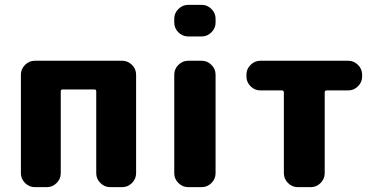

<svg xmlns="http://www.w3.org/2000/svg" viewBox="-20 -770 1546 790"><path d="M123 0Q100 0 83 -17Q66 -34 66 -57V-463Q66 -486 83 -503Q100 -520 123 -520H483Q506 -520 523 -503Q540 -486 540 -463V-57Q540 -34 523 -17Q506 0 483 0H433Q410 0 393 -17Q376 -34 376 -57V-394Q376 -402 368 -402H238Q230 -402 230 -394V-57Q230 -34 213 -17Q196 0 173 0Z M754 0Q731 0 714 -17Q697 -34 697 -57V-463Q697 -486 714 -503Q731 -520 754 -520H810Q833 -520 850 -503Q867 -486 867 -463V-57Q867 -34 850 -17Q833 0 810 0ZM754 -620Q731 -620 714 -637Q697 -654 697 -677V-693Q697 -716 714 -733Q731 -750 754 -750H810Q833 -750 850 -733Q867 -716 867 -693V-677Q867 -654 850 -637Q833 -620 810 -620Z M1051 -398Q1028 -398 1011 -415Q994 -432 994 -455V-463Q994 -486 1011 -503Q1028 -520 1051 -520H1413Q1436 -520 1453 -503Q1470 -486 1470 -463V-455Q1470 -432 1453 -415Q1436 -398 1413 -398H1324Q1316 -398 1316 -389V-57Q1316 -34 1299 -17Q1282 0 1259 0H1205Q1182 0 1165 -17Q1148 -34 1148 -57V-389Q1148 -398 1140 -398Z"/></svg>

Font: Rounded Mplus 1c ExtraBold
Style: Regular
Weight: 800
Version: Version 1.059.20150529